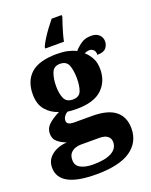

<svg xmlns="http://www.w3.org/2000/svg" viewBox="-186 -860 935 1188"><g transform="rotate(-20 281.0 -266.0)"><path d="M237 234Q-7 234 -7 101Q-7 52 31.5 21Q70 -10 132 -15Q102 -25 77 -45Q52 -65 52 -101Q52 -136 78.5 -160.5Q105 -185 151 -208Q102 -223 69 -261.5Q36 -300 36 -365Q36 -454 90 -502Q144 -550 261 -550Q300 -550 330 -543.5Q360 -537 386 -524Q409 -549 434.5 -566Q460 -583 499 -583Q533 -583 551 -565Q569 -547 569 -522Q569 -497 553 -478Q537 -459 496 -459Q496 -483 484 -493Q472 -503 460 -503Q449 -503 440.5 -500.5Q432 -498 425 -495Q449 -474 465.5 -444Q482 -414 482 -370Q482 -289 428.5 -238.5Q375 -188 261 -188Q250 -188 231 -189Q212 -190 204 -192Q192 -188 181 -174Q170 -160 170 -144Q170 -128 182.5 -121.5Q195 -115 216 -115H335Q439 -115 488.5 -75Q538 -35 538 40Q538 131 464 182.5Q390 234 237 234ZM259 -251Q302 -251 314.5 -283.5Q327 -316 327 -365Q327 -415 314.5 -450.5Q302 -486 258 -486Q217 -486 203 -450Q189 -414 189 -364Q189 -316 203 -283.5Q217 -251 259 -251ZM240 170Q320 170 361.5 147Q403 124 403 81Q403 57 385 42.5Q367 28 331 28H208Q190 28 171.5 34.5Q153 41 140 56.5Q127 72 127 101Q127 137 158.5 153.5Q190 170 240 170ZM206 -616Q215 -637 231.5 -663.5Q248 -690 268 -717Q288 -744 306 -766H372V-753Q365 -734 356.5 -707.5Q348 -681 340.5 -654Q333 -627 329 -606H206Z"/></g></svg>

Font: Noto Serif Devanagari ExtraBold
Style: Regular
Weight: 800
Designer: Universal Thirst, Indian Type Foundry and the Monotype Design Team
Foundry: Monotype Imaging Inc.
Version: Version 2.004; ttfautohint (v1.8.4.7-5d5b)